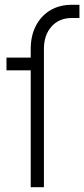

<svg xmlns="http://www.w3.org/2000/svg" viewBox="-20 -780 351 800"><path d="M108 0V-487H7V-540H108V-576Q108 -630.5 129.2 -672Q150.5 -713.5 189 -736.8Q227.5 -760 279 -760H311V-705H279Q226.5 -705 194.8 -669.5Q163 -634 163 -576V0Z"/></svg>

Font: Mohave Light Light
Style: Regular
Weight: 300
Version: Version 2.003